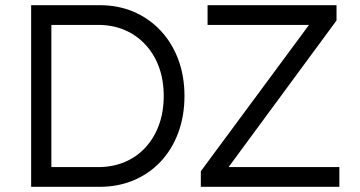

<svg xmlns="http://www.w3.org/2000/svg" viewBox="-20 -720 1386 740"><path d="M100 0V-700H364Q436 -700 495.5 -674.5Q555 -649 599 -602Q643 -555 667 -491Q691 -427 691 -350Q691 -273 667 -208.5Q643 -144 599.5 -97.5Q556 -51 496 -25.5Q436 0 364 0ZM178 -62 169 -76H359Q414 -76 460.5 -95.5Q507 -115 540.5 -151.5Q574 -188 592.5 -238Q611 -288 611 -350Q611 -412 592.5 -462Q574 -512 540 -548.5Q506 -585 460 -604.5Q414 -624 359 -624H166L178 -636ZM754 0V-60L1171 -624H780V-700H1277V-641L861 -76H1288V0Z"/></svg>

Font: Our Lexend Light
Style: Regular
Weight: 300
Designer: Bonnie Shaver-Troup, Thomas Jockin
Foundry: Lexend
Version: Version 1.007